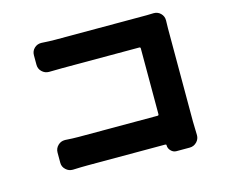

<svg xmlns="http://www.w3.org/2000/svg" viewBox="-105 -861 1209 1032"><g transform="rotate(-15 500.0 -345.0)"><path d="M883.8 -24.4Q883.8 -2.9 869.1 12.7Q852.5 30.3 829.1 30.3H754.9Q737.3 30.3 724.6 16.6Q711.9 3.9 711.9 -13.7Q711.9 -13.7 711.9 -14.6Q711.9 -19.5 706.1 -19.5H273.4Q239.3 -19.5 193.4 -17.6Q191.4 -17.6 190.4 -17.6Q168.9 -17.6 153.3 -32.2Q135.7 -47.9 135.7 -70.3V-127.9Q135.7 -151.4 153.3 -168Q168.9 -182.6 190.4 -182.6Q191.4 -182.6 193.4 -182.6Q233.4 -179.7 267.6 -179.7H706.1Q712.9 -179.7 712.9 -187.5V-552.7Q712.9 -559.6 706.1 -559.6H280.3Q246.1 -559.6 205.1 -558.6Q204.1 -558.6 203.1 -558.6Q181.6 -558.6 165 -574.2Q148.4 -589.8 148.4 -613.3V-666Q148.4 -689.5 165 -705.1Q180.7 -719.7 202.1 -719.7Q203.1 -719.7 205.1 -719.7Q249 -716.8 280.3 -716.8H790Q805.7 -716.8 827.1 -717.8Q828.1 -717.8 829.1 -717.8Q851.6 -717.8 867.2 -702.1Q882.8 -686.5 882.8 -664.1Q882.8 -663.1 882.8 -662.1Q881.8 -636.7 881.8 -619.1V-99.6Z"/></g></svg>

Font: Gen Jyuu Gothic Heavy
Style: Bold
Weight: 900
Designer: [Source Han Sans]
Ryoko NISHIZUKA  (kana & ideographs); Paul D. Hunt (Latin, Greek & Cyrillic); Wenlong ZHANG  (bopomofo
Version: Version 1.002.20150607